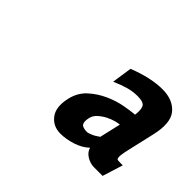

<svg xmlns="http://www.w3.org/2000/svg" viewBox="-74 -849 539 539"><g transform="rotate(45 195.5 -579.5)"><path d="M367.2 -434 386.3 -495H375.3C371.9 -495 369.2 -495.2 366.9 -495.5C364.6 -495.8 363.2 -497.3 362.4 -500C361.7 -502.7 361.7 -506.8 362.3 -512.5C363 -518.2 364.5 -526.3 367 -537L385.4 -617C394.4 -655.7 391.6 -683.3 377.1 -700C362.6 -716.7 341.7 -725 314.4 -725C283.7 -725 248.9 -717.3 210.1 -702L201.2 -642C216.8 -648.7 230.4 -653.7 242.2 -657C254 -660.3 266.2 -662 278.8 -662C294.8 -662 304.5 -658.5 307.9 -651.5C311.3 -644.5 312 -634 310.1 -620C300.7 -619.3 287.6 -617.5 270.9 -614.5C254.2 -611.5 237.3 -606.2 220.2 -598.5C203.1 -590.8 187.6 -580.7 173.6 -568C159.7 -555.3 150.4 -539 145.8 -519C139.5 -491.7 142 -470.7 153.3 -456C164.6 -441.3 179.9 -434 199.2 -434C214.5 -434 230.3 -436.7 246.5 -442C262.8 -447.3 276 -455 286.4 -465C288.9 -455.7 294.8 -448.2 304.2 -442.5C313.5 -436.8 323.2 -434 333.2 -434ZM299.6 -570 285.1 -507C277 -501 269.5 -496.7 262.6 -494C255.6 -491.3 251.5 -490 250.1 -490C237.5 -490 229.5 -492.5 226.4 -497.5C223.2 -502.5 222.9 -510.7 225.5 -522C227.4 -530 231.6 -537 238.4 -543C245.1 -549 252.4 -554 260.3 -558C268.3 -562 275.9 -565 283.4 -567C290.9 -569 296.3 -570 299.6 -570Z"/></g></svg>

Font: Cabin Condensed
Style: Regular
Weight: 400
Italic angle: -13°
Designer: Pablo Impallari
Foundry: Pablo Impallari. www.impallari.com Igino Marini. www.ikern.com
Version: Version 1.006